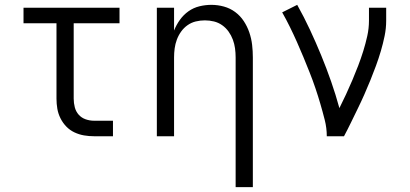

<svg xmlns="http://www.w3.org/2000/svg" viewBox="-20 -562 1690 792"><path d="M446 0H368Q347 0 326.5 -3.5Q306 -7 287 -16Q268 -25 253.5 -40Q239 -55 229.5 -74Q220 -93 216.5 -113.5Q213 -134 213 -155V-466H77V-530H473V-466H284V-155Q284 -137 288.5 -119.5Q293 -102 304.5 -89Q316 -76 333 -70Q350 -64 368 -64H446Z M952 210V-325Q952 -344 949.5 -362.5Q947 -381 940.5 -398.5Q934 -416 923 -431.5Q912 -447 896.5 -458Q881 -469 862.5 -473.5Q844 -478 825 -478Q806 -478 787.5 -473.5Q769 -469 753.5 -458Q738 -447 727 -431.5Q716 -416 709.5 -398.5Q703 -381 700.5 -362.5Q698 -344 698 -325V0H627V-530H698V-436Q707 -459 722 -480Q737 -501 757.5 -515.5Q778 -530 802.5 -536Q827 -542 852 -542Q878 -542 903.5 -535Q929 -528 950 -512.5Q971 -497 985.5 -475Q1000 -453 1008.5 -428Q1017 -403 1020 -377Q1023 -351 1023 -325V210Z M1399 0H1328Q1328 -34 1319.5 -67.5Q1311 -101 1301.5 -133.5Q1292 -166 1281 -198.5Q1270 -231 1257.5 -262.5Q1245 -294 1232 -325.5Q1219 -357 1205 -388.5Q1191 -420 1176 -450.5Q1161 -481 1144 -511L1206 -542Q1234 -492 1258.5 -439.5Q1283 -387 1305 -333.5Q1327 -280 1346 -225.5Q1365 -171 1380 -116Q1394 -144 1407.5 -173Q1421 -202 1433.5 -231.5Q1446 -261 1457.5 -291Q1469 -321 1478.5 -351.5Q1488 -382 1495 -413.5Q1502 -445 1502 -477V-530H1573V-477Q1573 -445 1566.5 -413.5Q1560 -382 1551 -351.5Q1542 -321 1531 -291Q1520 -261 1508 -231.5Q1496 -202 1483 -172.5Q1470 -143 1456 -114.5Q1442 -86 1428 -57Q1414 -28 1399 0Z"/></svg>

Font: Lode Term
Style: Regular
Weight: 400
Monospace: yes
Designer: Belleve Invis
Foundry: Belleve Invis
Version: Version 29.2.0